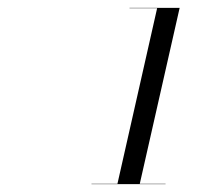

<svg xmlns="http://www.w3.org/2000/svg" viewBox="-20 -926 570 490"><path d="M279.5 -456 381 -905H310.5V-906H438.5L336.5 -456ZM213.5 -456V-457H402.5V-456Z"/></svg>

Font: Bodoni Moda 96pt
Style: Italic
Weight: 400
Italic angle: -13°
Version: Version 2.004